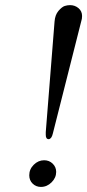

<svg xmlns="http://www.w3.org/2000/svg" viewBox="-20 -736 343 756"><path d="M95.2 -45.9Q95.2 -69.8 113 -87.4Q130.9 -105 153.8 -105Q173.8 -105 187.5 -91.6Q201.2 -78.1 201.2 -59.1Q201.2 -36.1 183.1 -18.1Q165 0 141.1 0Q122.1 0 108.6 -12.9Q95.2 -25.9 95.2 -45.9ZM160.2 -205.1V-215.8L194.8 -650.9Q196.8 -677.7 210.4 -693.4Q224.1 -709 234.6 -712.4Q245.1 -715.8 255.9 -715.8Q274.9 -715.8 289.1 -703.9Q303.2 -691.9 303.2 -672.9Q303.2 -661.6 299.8 -651.9L188 -210Q183.1 -189 171.9 -188Q160.2 -188 160.2 -205.1Z"/></svg>

Font: CMU Serif Extra
Style: RomanSlanted
Weight: 500
Italic angle: -9.46001°
Version: Version 0.7.0